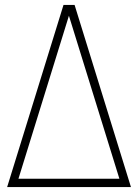

<svg xmlns="http://www.w3.org/2000/svg" viewBox="-20 -760 561 780"><path d="M238 -740H283L512 0H9ZM465 -34 260 -696 55 -34Z"/></svg>

Font: Encode Sans Compressed
Style: Thin
Weight: 100
Designer: Pablo Impallari, Andres Torresi
Foundry: Pablo Impallari, Andres Torresi
Version: Version 1.000; ttfautohint (v1.00) -l 8 -r 50 -G 200 -x 14 -